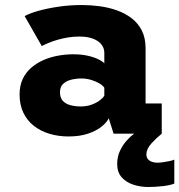

<svg xmlns="http://www.w3.org/2000/svg" viewBox="-20 -532 714 764"><path d="M252.7 11Q211.7 11 176.4 0.2Q141 -10.5 114.2 -31.6Q87.5 -52.8 72.7 -84Q57.9 -115.3 57.9 -156.3Q57.9 -191.2 70.4 -217.7Q82.9 -244.2 104.8 -262.9Q126.7 -281.6 154.1 -293.5Q181.6 -305.3 211.8 -310.6Q242.1 -316 271.6 -316Q303.1 -316 328.3 -310.4Q353.6 -304.8 370.8 -296.4Q388 -288 395.1 -280.1V-320.6Q395.1 -336.9 387.7 -349.1Q380.3 -361.4 367 -369.7Q353.8 -378 335.9 -382.3Q318.1 -386.6 297.1 -386.6Q272.4 -386.6 250 -382.9Q227.6 -379.2 208.5 -373.5Q189.3 -367.9 173.4 -361.3Q157.6 -354.8 146.3 -348.6L78.1 -467.9Q97.2 -478.8 132.6 -488.8Q167.9 -498.7 212.8 -505.4Q257.6 -512 305.6 -512Q340.6 -512 376.5 -507.2Q412.3 -502.4 445 -490.9Q477.6 -479.4 503.6 -459.6Q529.5 -439.8 544.4 -410.4Q559.3 -380.9 559.3 -339.5V-120.3H623.6V0H432L412.7 -61.4Q405.2 -45.3 384.7 -28.6Q364.2 -11.9 331.1 -0.4Q297.9 11 252.7 11ZM301.3 -108.4Q324.5 -108.4 344 -115.4Q363.6 -122.4 376.9 -132.5Q390.2 -142.6 395.1 -151.4V-182.6Q389.9 -191.4 376 -199.8Q362.1 -208.2 343.1 -214Q324.1 -219.7 303.9 -219.7Q282.9 -219.7 263.3 -214.9Q243.7 -210 231.2 -198.2Q218.7 -186.4 218.7 -164.9Q218.7 -143.4 229.6 -131.1Q240.6 -118.9 259.4 -113.7Q278.3 -108.4 301.3 -108.4ZM673.6 103.2V198.5Q657.6 205.3 627.3 208.7Q597.1 212.1 569.8 212.1Q538.5 212.1 510.1 202.7Q481.6 193.3 464 173.2Q446.3 153.1 446.3 120.6Q446.3 90.8 458 66.9Q469.6 42.9 485.5 25.8Q501.3 8.6 513.9 0H623.6Q603.4 16 583 38.2Q562.6 60.5 562.6 82.7Q562.6 94.9 569.4 102.1Q576.1 109.4 586.1 112.4Q596 115.4 605.6 115.4Q614.4 115.4 628.2 113.6Q642.1 111.7 655 108.9Q667.9 106.1 673.6 103.2Z"/></svg>

Font: Trispace Thin
Style: Regular
Weight: 100
Designer: Tyler Finck
Foundry: Etcetera Type Company
Version: Version 1.210